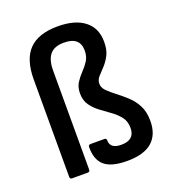

<svg xmlns="http://www.w3.org/2000/svg" viewBox="-130 -793 809 903"><g transform="rotate(-20 274.5 -341.5)"><path d="M353 12Q274 12 239.5 -18Q205 -48 206 -112Q207 -122 218 -122H287Q297 -122 297 -111Q297 -69 353 -69Q420 -69 420 -129Q420 -162 403 -184Q386 -206 361 -224Q336 -242 311 -260.5Q286 -279 269 -303Q252 -327 252 -362Q252 -393 265.5 -414.5Q279 -436 297 -454.5Q315 -473 328.5 -494Q342 -515 342 -545Q342 -613 262 -613Q214 -613 192 -586.5Q170 -560 170 -506V-11Q170 0 159 0H81Q70 0 70 -11V-498Q70 -599 117 -647Q164 -695 261 -695Q347 -695 394.5 -658Q442 -621 442 -552Q442 -512 428.5 -486Q415 -460 397.5 -441.5Q380 -423 366.5 -408Q353 -393 353 -374Q353 -354 370 -337Q387 -320 411.5 -301.5Q436 -283 461 -260Q486 -237 502.5 -205.5Q519 -174 519 -128Q519 -60 478 -24Q437 12 353 12Z"/></g></svg>

Font: Sofia Sans SemiBold
Style: Regular
Weight: 600
Designer: Botio Nikoltchev, Ani Petrova
Foundry: lettersoup
Version: Version 4.101; ttfautohint (v1.8.4.7-5d5b)